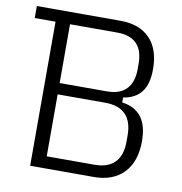

<svg xmlns="http://www.w3.org/2000/svg" viewBox="-78 -763 792 836"><g transform="rotate(10 317.5 -345.0)"><path d="M110 0V-637H18V-690H388Q472 -690 518 -642.5Q564 -595 564 -507Q564 -441 537 -406Q510 -371 457 -363V-341Q513 -334 542 -296.5Q571 -259 571 -190Q571 -99 523.5 -49.5Q476 0 391 0ZM385 -53Q444 -53 474.5 -84Q505 -115 505 -176V-203Q505 -265 474.5 -296Q444 -327 385 -327H174V-53ZM383 -377Q440 -377 469 -407.5Q498 -438 498 -496V-519Q498 -578 469 -607.5Q440 -637 383 -637H174V-377Z"/></g></svg>

Font: Mozilla Headline ExtraLight
Style: Regular
Weight: 200
Designer: Studio DRAMA
Foundry: Studio DRAMA
Version: Version 1.000